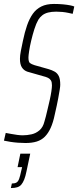

<svg xmlns="http://www.w3.org/2000/svg" viewBox="-38 -716 396 972"><path d="M91 8Q73 8 53 6.5Q33 5 14 2Q-5 -1 -18 -4L-9 -43Q3 -41 18.5 -38Q34 -35 49.5 -33Q65 -31 77 -31Q99 -31 121.5 -36Q144 -41 162 -56.5Q180 -72 187 -101Q190 -109 194 -126Q198 -143 203.5 -165.5Q209 -188 214 -210.5Q219 -233 222 -253Q225 -273 225 -284Q225 -300 220 -308.5Q215 -317 205 -322Q195 -327 178 -331L101 -353Q83 -359 73 -374.5Q63 -390 63 -418Q63 -435 67.5 -458Q72 -481 78 -509Q87 -553 99 -587.5Q111 -622 128 -646Q145 -670 171 -683Q197 -696 235 -696Q260 -696 281 -694Q302 -692 317 -689Q332 -686 338 -683L330 -646Q321 -648 307 -651Q293 -654 277.5 -655.5Q262 -657 247 -657Q223 -657 205.5 -652.5Q188 -648 176 -638.5Q164 -629 156 -616Q145 -597 136 -568.5Q127 -540 120 -510.5Q113 -481 109.5 -457.5Q106 -434 106 -425Q106 -403 113.5 -397Q121 -391 137 -386L208 -366Q225 -361 238.5 -353.5Q252 -346 259.5 -331Q267 -316 267 -287Q267 -279 264.5 -263Q262 -247 256.5 -217Q251 -187 239 -135Q231 -96 218.5 -68.5Q206 -41 189 -24Q172 -7 148 0.5Q124 8 91 8ZM17 236 22 213Q37 213 45.5 208Q54 203 59 189Q64 175 69 151L74 130H51L65 62H115L96 152Q91 177 84.5 193Q78 209 70 218.5Q62 228 49 232Q36 236 17 236Z"/></svg>

Font: Saira UltraCondensed ExtraLight
Style: Italic
Weight: 250
Width: 1
Italic angle: -12°
Designer: Hector Gatti with collaboration of the Omnibus-Type team
Foundry: Omnibus-Type
Version: Version 1.101